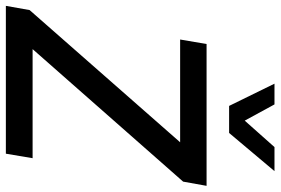

<svg xmlns="http://www.w3.org/2000/svg" viewBox="-168 -766 934 639"><g transform="rotate(90 298.5 -447.0)"><path d="M-1 0 13 -79 453 -580H111L126 -668H598L584 -590L143 -89H506L491 0ZM332 -743 258 -894H327L381 -795L469 -894H549L422 -743Z"/></g></svg>

Font: Gantari Medium
Style: Italic
Weight: 500
Italic angle: -10°
Designer: Anugrah Pasau
Foundry: Lafontype
Version: Version 1.000